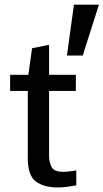

<svg xmlns="http://www.w3.org/2000/svg" viewBox="-20 -805 449 833"><path d="M230.5 8.3Q170.4 8.3 135.5 -17.6Q100.6 -43.5 100.6 -118.7V-410.6H23.9V-480.5H103L119.1 -595.7L192.9 -610.4V-480.5H309.1V-410.6H192.9V-128.4Q192.9 -101.1 203.9 -80.3Q214.8 -59.6 253.4 -59.6Q267.1 -59.6 283.4 -61.5Q299.8 -63.5 311 -65.9V-1Q295.9 2 274.2 5.1Q252.4 8.3 230.5 8.3ZM270.5 -564 300.8 -784.7H409.2L338.9 -564Z"/></svg>

Font: Shanti
Style: Regular
Weight: 400
Designer: Vernon Adams
Foundry: Vernon Adams
Version: Version 1.100; ttfautohint (v1.8.4)